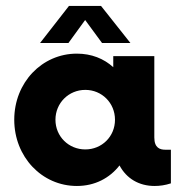

<svg xmlns="http://www.w3.org/2000/svg" viewBox="-20 -615 623 644"><path d="M265.6 -547.9 322.3 -470.7H417.5L318.8 -595.2H211.4L114.3 -470.7H209.5ZM534.7 -112.8C516.6 -112.8 497.6 -118.7 497.6 -153.8V-426.8H359.9V-389.6C328.1 -418.5 286.6 -435.1 237.8 -435.1C120.6 -435.1 27.8 -337.9 27.8 -213.4C27.8 -88.9 120.6 8.8 237.8 8.8C298.3 8.8 347.7 -17.6 380.9 -60.1C404.3 -16.1 446.3 8.8 498.5 8.8C515.6 8.8 534.2 6.3 553.2 0V-112.8ZM266.1 -113.8C210.4 -113.8 166 -157.2 166 -213.4C166 -269.5 210.4 -313.5 266.1 -313.5C321.8 -313.5 365.7 -269.5 365.7 -213.4C365.7 -157.2 321.8 -113.8 266.1 -113.8Z"/></svg>

Font: Now ExtraBold
Style: Regular
Weight: 800
Designer: Alfredo Marco Pradil
Foundry: Alfredo Marco Pradil
Version: Version 1.200;hotconv 1.0.109;makeotfexe 2.5.65596